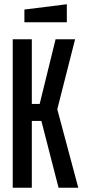

<svg xmlns="http://www.w3.org/2000/svg" viewBox="-20 -885 400 905"><path d="M40 0V-700H130V-395H167L242 -700H334L250 -370L349 0H256L175 -315H130V0ZM95 -780V-840L295 -865V-780Z"/></svg>

Font: Tektur Condensed
Style: Regular
Weight: 400
Width: 3
Designer: Adam Jagosz
Foundry: Adam Jagosz
Version: Version 1.005;gftools[0.9.30]